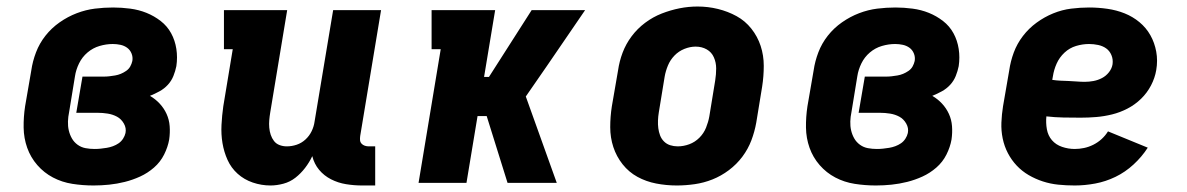

<svg xmlns="http://www.w3.org/2000/svg" viewBox="-20 -561 3640 589"><path d="M267 8Q234 8 202 3Q170 -2 142.5 -16.5Q115 -31 94.5 -54.5Q74 -78 63.5 -107.5Q53 -137 52.5 -169.5Q52 -202 57 -235L76 -345Q80 -373 90.5 -400.5Q101 -428 119.5 -451.5Q138 -475 163 -492.5Q188 -510 215.5 -520.5Q243 -531 271 -534.5Q299 -538 327 -538Q353 -538 379.5 -534.5Q406 -531 429.5 -521.5Q453 -512 473 -496.5Q493 -481 505 -459Q517 -437 521 -411Q525 -385 521 -358Q518 -343 512 -328Q506 -313 495 -301Q484 -289 469.5 -281Q455 -273 440 -267Q457 -257 470 -243Q483 -229 491 -211.5Q499 -194 500.5 -174Q502 -154 499 -133Q495 -110 483.5 -87Q472 -64 452.5 -47Q433 -30 410 -19.5Q387 -9 363 -3Q339 3 315 5.5Q291 8 267 8ZM270 -104Q280 -104 289 -105Q298 -106 307.5 -107.5Q317 -109 326.5 -112.5Q336 -116 344 -121.5Q352 -127 357.5 -135.5Q363 -144 365 -153Q368 -168 360 -182Q352 -196 339 -203Q326 -210 310.5 -212.5Q295 -215 279 -215H214L233 -326H298Q307 -326 315.5 -327Q324 -328 333 -329.5Q342 -331 350.5 -334.5Q359 -338 367 -343.5Q375 -349 379.5 -357Q384 -365 386 -374Q388 -386 383.5 -397Q379 -408 370 -414.5Q361 -421 349.5 -423.5Q338 -426 326 -426Q306 -426 285.5 -420Q265 -414 248.5 -400Q232 -386 222.5 -366.5Q213 -347 210 -327L192 -217Q189 -203 188.5 -188.5Q188 -174 191 -161Q194 -148 200.5 -136.5Q207 -125 218 -117Q229 -109 242.5 -106.5Q256 -104 270 -104Z M810 8Q782 8 755.5 -1Q729 -10 709 -28Q689 -46 678 -70.5Q667 -95 662.5 -122Q658 -149 659.5 -178Q661 -207 665 -235L694 -410H667V-530H861L809 -216Q807 -204 806 -192.5Q805 -181 806 -169.5Q807 -158 810.5 -147.5Q814 -137 820.5 -128.5Q827 -120 837.5 -116Q848 -112 860 -112Q875 -112 890 -117Q905 -122 917 -133Q929 -144 936 -158.5Q943 -173 945 -188L1002 -530H1149L1085 -144Q1084 -137 1084.5 -131Q1085 -125 1089 -120.5Q1093 -116 1099 -114Q1105 -112 1111 -112H1131V8H1091Q1066 8 1041.5 4Q1017 0 995.5 -11Q974 -22 959 -40Q944 -58 938 -82Q929 -63 916 -46Q903 -29 886.5 -16Q870 -3 849.5 2.5Q829 8 810 8Z M1264 0 1332 -410H1304V-530H1499L1465 -325H1480L1611 -530H1775L1658 -359L1593 -265L1688 0H1537L1473 -205H1445L1411 0Z M2056 8Q2024 8 1993 2Q1962 -4 1935.5 -18.5Q1909 -33 1890 -57Q1871 -81 1861.5 -110Q1852 -139 1852 -171Q1852 -203 1857 -235L1876 -345Q1880 -373 1890 -399.5Q1900 -426 1917.5 -449.5Q1935 -473 1959 -491Q1983 -509 2010 -519.5Q2037 -530 2064.5 -535.5Q2092 -541 2120 -541Q2152 -541 2182.5 -533.5Q2213 -526 2239.5 -511.5Q2266 -497 2285 -473Q2304 -449 2313.5 -420Q2323 -391 2323 -359Q2323 -327 2318 -295L2300 -185Q2295 -157 2285 -130.5Q2275 -104 2257.5 -80.5Q2240 -57 2216 -39Q2192 -21 2165.5 -10.5Q2139 0 2111 4Q2083 8 2056 8ZM2059 -112Q2077 -112 2094.5 -118.5Q2112 -125 2125.5 -138.5Q2139 -152 2146 -169.5Q2153 -187 2156 -204L2174 -314Q2177 -333 2177 -351Q2177 -369 2170 -385Q2163 -401 2148 -409.5Q2133 -418 2114 -418Q2097 -418 2079.5 -411Q2062 -404 2049 -390.5Q2036 -377 2029 -360Q2022 -343 2019 -326L2001 -216Q1999 -204 1998.5 -191.5Q1998 -179 1999.5 -167.5Q2001 -156 2005 -145.5Q2009 -135 2017 -127Q2025 -119 2036 -115.5Q2047 -112 2059 -112Z M2667 8Q2634 8 2602 3Q2570 -2 2542.5 -16.5Q2515 -31 2494.5 -54.5Q2474 -78 2463.5 -107.5Q2453 -137 2452.5 -169.5Q2452 -202 2457 -235L2476 -345Q2480 -373 2490.5 -400.5Q2501 -428 2519.5 -451.5Q2538 -475 2563 -492.5Q2588 -510 2615.5 -520.5Q2643 -531 2671 -534.5Q2699 -538 2727 -538Q2753 -538 2779.5 -534.5Q2806 -531 2829.5 -521.5Q2853 -512 2873 -496.5Q2893 -481 2905 -459Q2917 -437 2921 -411Q2925 -385 2921 -358Q2918 -343 2912 -328Q2906 -313 2895 -301Q2884 -289 2869.5 -281Q2855 -273 2840 -267Q2857 -257 2870 -243Q2883 -229 2891 -211.5Q2899 -194 2900.5 -174Q2902 -154 2899 -133Q2895 -110 2883.5 -87Q2872 -64 2852.5 -47Q2833 -30 2810 -19.5Q2787 -9 2763 -3Q2739 3 2715 5.5Q2691 8 2667 8ZM2670 -104Q2680 -104 2689 -105Q2698 -106 2707.5 -107.5Q2717 -109 2726.5 -112.5Q2736 -116 2744 -121.5Q2752 -127 2757.5 -135.5Q2763 -144 2765 -153Q2768 -168 2760 -182Q2752 -196 2739 -203Q2726 -210 2710.5 -212.5Q2695 -215 2679 -215H2614L2633 -326H2698Q2707 -326 2715.5 -327Q2724 -328 2733 -329.5Q2742 -331 2750.5 -334.5Q2759 -338 2767 -343.5Q2775 -349 2779.5 -357Q2784 -365 2786 -374Q2788 -386 2783.5 -397Q2779 -408 2770 -414.5Q2761 -421 2749.5 -423.5Q2738 -426 2726 -426Q2706 -426 2685.5 -420Q2665 -414 2648.5 -400Q2632 -386 2622.5 -366.5Q2613 -347 2610 -327L2592 -217Q2589 -203 2588.5 -188.5Q2588 -174 2591 -161Q2594 -148 2600.5 -136.5Q2607 -125 2618 -117Q2629 -109 2642.5 -106.5Q2656 -104 2670 -104Z M3277 8Q3251 8 3226.5 5.5Q3202 3 3179 -4.5Q3156 -12 3135.5 -24Q3115 -36 3099 -53Q3083 -70 3072 -91Q3061 -112 3056 -136Q3051 -160 3052 -185Q3053 -210 3057 -235L3076 -345Q3080 -373 3090 -400Q3100 -427 3118 -450.5Q3136 -474 3160 -491.5Q3184 -509 3211 -520Q3238 -531 3266 -534.5Q3294 -538 3321 -538Q3349 -538 3377 -534Q3405 -530 3430 -520Q3455 -510 3475.5 -493Q3496 -476 3509 -453Q3522 -430 3527 -402.5Q3532 -375 3527 -346Q3523 -322 3511 -299Q3499 -276 3480.5 -258Q3462 -240 3439 -228Q3416 -216 3391.5 -210Q3367 -204 3343 -202Q3319 -200 3295 -200Q3269 -200 3242.5 -200.5Q3216 -201 3190 -204Q3188 -184 3191.5 -164.5Q3195 -145 3207 -131Q3219 -117 3238 -110.5Q3257 -104 3277 -104Q3291 -104 3305.5 -107Q3320 -110 3334 -117Q3348 -124 3359.5 -134.5Q3371 -145 3379 -158L3501 -108Q3483 -80 3457.5 -56.5Q3432 -33 3402 -18.5Q3372 -4 3340 2Q3308 8 3277 8ZM3308 -310Q3321 -310 3334.5 -312.5Q3348 -315 3360.5 -321.5Q3373 -328 3382 -339.5Q3391 -351 3393 -364Q3395 -379 3389.5 -392Q3384 -405 3373.5 -412.5Q3363 -420 3349 -423Q3335 -426 3321 -426Q3301 -426 3281 -420Q3261 -414 3245.5 -399.5Q3230 -385 3221.5 -366Q3213 -347 3210 -327L3208 -316Q3221 -314 3233.5 -313.5Q3246 -313 3258.5 -312.5Q3271 -312 3283.5 -311Q3296 -310 3308 -310Z"/></svg>

Font: Iosevka Curly Slab HvEx
Style: Italic
Weight: 900
Width: 7
Italic angle: -9°
Monospace: yes
Designer: Belleve Invis
Foundry: Belleve Invis
Version: Version 11.1.0; ttfautohint (v1.8.3)